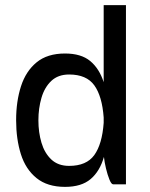

<svg xmlns="http://www.w3.org/2000/svg" viewBox="-20 -720 585 750"><path d="M234 -511Q297 -511 332.5 -481.5Q368 -452 385 -399V-700H472V0H422Q415 0 407.5 -18.5Q400 -37 394 -62Q388 -87 386 -107Q370 -51 334 -20.5Q298 10 234 10Q165 10 122.5 -24.5Q80 -59 61.5 -118Q43 -177 43 -250V-251Q43 -324 62 -383Q81 -442 123 -476.5Q165 -511 234 -511ZM250 -429Q207 -429 180.5 -404Q154 -379 142 -338Q130 -297 130 -250Q130 -203 142 -162.5Q154 -122 180.5 -97Q207 -72 250 -72Q318 -72 348.5 -114.5Q379 -157 385 -240V-261Q379 -344 348.5 -386.5Q318 -429 250 -429Z"/></svg>

Font: Haskoy Medium
Style: Regular
Weight: 500
Designer: Ertekin Erdin
Foundry: Ertekin Erdin
Version: Version 1.500; ttfautohint (v1.8.3)